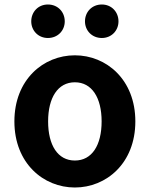

<svg xmlns="http://www.w3.org/2000/svg" viewBox="-20 -820 666 854"><path d="M193 -651C237 -651 268 -684 268 -725C268 -767 237 -800 193 -800C150 -800 119 -767 119 -725C119 -684 150 -651 193 -651ZM433 -651C476 -651 507 -684 507 -725C507 -767 476 -800 433 -800C389 -800 358 -767 358 -725C358 -684 389 -651 433 -651ZM313 14C453 14 582 -94 582 -280C582 -466 453 -574 313 -574C173 -574 44 -466 44 -280C44 -94 173 14 313 14ZM313 -106C237 -106 194 -174 194 -280C194 -385 237 -454 313 -454C389 -454 432 -385 432 -280C432 -174 389 -106 313 -106Z"/></svg>

Font: Noto Sans JP
Style: Bold
Weight: 700
Designer: Ryoko NISHIZUKA  (kana, bopomofo & ideographs); Paul D. Hunt (Latin, Greek & Cyrillic); Sandoll Communications , Soo-you
Foundry: Adobe
Version: Version 2.002;hotconv 1.0.116;makeotfexe 2.5.65601